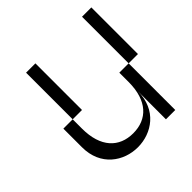

<svg xmlns="http://www.w3.org/2000/svg" viewBox="-139 -614 728 728"><g transform="rotate(-45 225.0 -250.0)"><path d="M100 -250H50V-150C50 -50 125 0 200 0C275 0 350 -50 350 -150V0H400V-250H350V-200C350 -100 300 -50 225 -50C150 -50 100 -100 100 -200ZM100 -250H150V-500H100ZM400 -250H450V-500H400Z"/></g></svg>

Font: LS-VG5000 Light Shifted
Style: Regular
Weight: 400
Designer: Justin Bihan, 2021
Foundry: Justin Bihan, 2021
Version: Version 1.000;Glyphs 3.1.2 (3151)